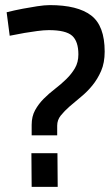

<svg xmlns="http://www.w3.org/2000/svg" viewBox="-20 -732 430 752"><path d="M390 -530Q390 -486 376 -454Q362 -422 341.5 -397Q321 -372 297 -352.5Q273 -333 252.5 -315Q232 -297 218 -279.5Q204 -262 204 -240V-202H104V-243Q104 -276 117.5 -300.5Q131 -325 151.5 -345.5Q172 -366 195.5 -384Q219 -402 239.5 -422Q260 -442 273.5 -465Q287 -488 287 -519Q287 -570 262.5 -592Q238 -614 171 -614Q152 -614 126 -610.5Q100 -607 76 -603Q48 -598 18 -592L6 -684Q38 -692 70 -698Q96 -703 125.5 -707.5Q155 -712 175 -712Q284 -712 337 -671.5Q390 -631 390 -530ZM103 -132H205L206 0H104Z"/></svg>

Font: Panefresco 600wt
Style: Regular
Weight: 600
Designer: Campivisivi
Foundry: Campivisivi & Chank Co
Version: Version 1.001